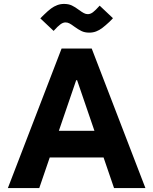

<svg xmlns="http://www.w3.org/2000/svg" viewBox="-20 -953 777 973"><path d="M315.8 -707H444.8L716.9 0H557.9ZM292.1 -707H398.4L393.4 -546.7H315.8L421 -707L179 0H19.9ZM195.9 -290.3H541V-155H195.9ZM356.2 -818.4Q342.1 -829.1 332.3 -834.2Q322.5 -839.4 311.8 -839.4Q299.6 -839.4 286.4 -829.8Q273.2 -820.3 251.7 -796.4L184.4 -859.9Q189.2 -864.7 193.9 -869.6Q198.5 -874.5 202.9 -878.4Q223.9 -898.9 238.8 -909.9Q253.7 -920.9 270.1 -927Q286.4 -933.1 304.5 -933.1Q327.4 -933.1 344 -925.3Q360.6 -917.5 380.7 -902.3Q395.3 -891.6 405.1 -886.5Q414.8 -881.3 425.1 -881.3Q438.3 -881.3 451.2 -891.1Q464.1 -900.9 485.1 -924.3L552.5 -860.8Q548.1 -856 543.7 -851.6Q539.3 -847.2 534.5 -842.3Q513.5 -822.8 498.3 -811.3Q483.2 -799.8 467.1 -793.7Q451 -787.6 432.4 -787.6Q409.5 -787.6 392.9 -795.7Q376.3 -803.7 356.2 -818.4Z"/></svg>

Font: Wanted Sans Variable
Style: Regular
Weight: 400
Designer: Original Design by Kil Hyung-jin and Kang Hanbin, Wanted Lab, Inc; Hangeul from Source Han Sans by Jang Soo-young and Ka
Foundry: Wanted Lab, Inc.
Version: Version 1.003;Glyphs 3.2 (3227)